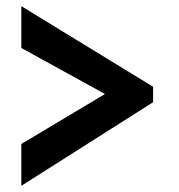

<svg xmlns="http://www.w3.org/2000/svg" viewBox="-20 -599 577 619"><path d="M48.8 -579.1V-444.3L318.4 -295.9L48.8 -134.8V0L473.6 -269.5V-319.3Z"/></svg>

Font: Sen-gleads
Style: Bold
Weight: 700
Designer: Kosal Sen, Philatype
Foundry: Philatype
Version: Version 1.004; ttfautohint (v1.8.3)